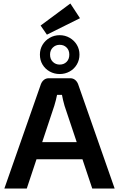

<svg xmlns="http://www.w3.org/2000/svg" viewBox="-20 -1077 680 1097"><path d="M381 -630Q397 -630 408.5 -621Q420 -612 426 -597L635 0H507L349 -472Q344 -488 340.5 -504Q337 -520 334 -535H306Q303 -520 299 -504Q295 -488 290 -472L133 0H5L214 -597Q220 -612 231.5 -621Q243 -630 259 -630ZM499 -265V-167H140V-265ZM382 -1057 437 -973 248 -879 212 -931ZM321 -876Q352 -876 378 -861Q404 -846 419 -821Q434 -796 434 -765Q434 -734 419 -708.5Q404 -683 378 -668.5Q352 -654 321 -654Q290 -654 264 -668.5Q238 -683 223 -708Q208 -733 208 -765Q208 -796 223 -821Q238 -846 264 -861Q290 -876 321 -876ZM321 -821Q298 -821 282 -805.5Q266 -790 266 -765Q266 -739 282 -723.5Q298 -708 321 -708Q345 -708 360.5 -723.5Q376 -739 376 -765Q376 -790 360.5 -805.5Q345 -821 321 -821Z"/></svg>

Font: Exo 2 SemiBold
Style: Regular
Weight: 600
Designer: Natanael Gama
Foundry: Natanael Gama
Version: Version 2.010